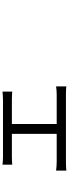

<svg xmlns="http://www.w3.org/2000/svg" viewBox="474 -1019 552 1540"><g transform="rotate(-90 750.0 -249.0)"><path d="M151.4 6.8V-75.2Q188.5 -70.3 221.7 -70.3H446.3V-429.7H266.6Q230.5 -429.7 199.2 -426.8V-504.9Q226.6 -501 266.6 -501H715.8Q744.1 -501 785.2 -504.9V-426.8Q752.9 -429.7 715.8 -429.7H525.4V-70.3H761.7Q794.9 -70.3 827.1 -75.2V6.8Q797.9 3.9 761.7 3.9H221.7Q186.5 3.9 151.4 6.8Z"/></g></svg>

Font: Bpmf GenYo Gothic R
Style: R
Weight: 400
Foundry: But Ko
Version: Version 1.320